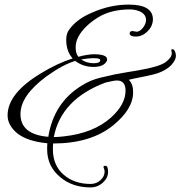

<svg xmlns="http://www.w3.org/2000/svg" viewBox="-20 -681 793 835"><path d="M390 -445Q446 -445 446 -422Q446 -416 442 -412Q429 -390 385.5 -390Q342 -390 307 -416Q253 -400 181 -348Q69 -265 69 -185Q69 -96 190 -86Q214 -234 334 -308Q373 -333 418 -343.5Q463 -354 479.5 -357.5Q496 -361 535.5 -367.5Q575 -374 581 -375Q674 -391 700.5 -411Q727 -431 727 -449Q727 -454 725.5 -460Q724 -466 728 -467Q732 -468 737 -464Q745 -453 745 -437Q745 -421 725 -398Q695 -368 642 -356Q622 -351 588.5 -344.5Q555 -338 540 -334Q559 -316 559 -280Q559 -206 471 -135Q374 -57 211 -57Q210 -49 210 -32Q210 38 256.5 78.5Q303 119 374 119Q399 119 417 102.5Q435 86 435 65Q435 58 431 49Q427 40 438.5 40Q450 40 450 66.5Q450 93 427 113.5Q404 134 374 134Q296 134 244 91Q185 44 185 -32Q185 -49 186 -58Q99 -66 54 -102Q13 -137 13 -179Q13 -276 161 -364Q230 -406 296 -427Q268 -458 268 -508Q268 -534 280 -551Q313 -598 380 -626Q459 -661 540 -661Q647 -661 645 -594Q643 -565 620.5 -543.5Q598 -522 571 -522Q544 -522 544 -536Q544 -546 557 -546L574 -543Q588 -543 601.5 -560Q615 -577 615 -594Q615 -621 584 -633Q564 -640 546 -640Q462 -640 406 -605Q350 -570 324 -527Q309 -502 309 -475Q309 -448 321 -434Q360 -445 390 -445ZM526 -287Q526 -331 488 -331Q476 -331 439 -322Q246 -250 214 -85Q236 -85 258 -88Q387 -102 463 -170Q526 -227 526 -287ZM416 -419Q416 -428 389.5 -428Q363 -428 333 -422Q358 -406 387 -406Q416 -406 416 -419Z"/></svg>

Font: Alex Brush
Style: Regular
Weight: 400
Designer: Robert E. Leuschke
Foundry: Robert E. Leuschke
Version: Version 1.003